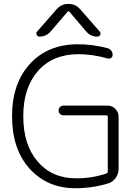

<svg xmlns="http://www.w3.org/2000/svg" viewBox="-20 -995 719 1003"><path d="M501 -830.1Q507.8 -822.3 503.4 -813Q499 -803.7 488.3 -803.7Q453.1 -803.7 429.7 -831.1L342.8 -933.6Q337.9 -939.5 333 -933.6L245.1 -831.1Q221.7 -803.7 185.5 -803.7Q175.8 -803.7 171.4 -813.5Q167 -823.2 173.8 -830.1L276.4 -947.3Q300.8 -974.6 337.4 -974.6Q374 -974.6 398.4 -947.3ZM386.7 -763.7Q464.8 -763.7 542 -743.2Q553.7 -740.2 561 -730.5Q568.4 -720.7 568.4 -708Q568.4 -698.2 560.1 -692.4Q551.8 -686.5 542 -689.5Q464.8 -711.9 389.6 -711.9Q255.9 -711.9 178.7 -624.5Q101.6 -537.1 101.6 -387.7Q101.6 -238.3 176.8 -150.9Q252 -63.5 377 -63.5Q463.9 -63.5 536.1 -88.9Q543 -91.8 543 -99.6V-384.8Q543 -392.6 535.2 -392.6H311.5Q300.8 -392.6 293.5 -399.9Q286.1 -407.2 286.1 -418Q286.1 -428.7 293.5 -436Q300.8 -443.4 311.5 -443.4H542Q565.4 -443.4 582.5 -426.3Q599.6 -409.2 599.6 -385.7V-114.3Q599.6 -87.9 585 -66.4Q570.3 -44.9 545.9 -37.1Q462.9 -11.7 374 -11.7Q227.5 -11.7 135.3 -113.3Q43 -214.8 43 -387.7Q43 -559.6 136.7 -661.6Q230.5 -763.7 386.7 -763.7Z"/></svg>

Font: Gen Jyuu Gothic P Light
Style: Regular
Weight: 200
Designer: [Source Han Sans]
Ryoko NISHIZUKA  (kana & ideographs); Paul D. Hunt (Latin, Greek & Cyrillic); Wenlong ZHANG  (bopomofo
Version: Version 1.002.20150607